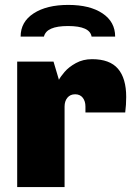

<svg xmlns="http://www.w3.org/2000/svg" viewBox="-20 -762 546 782"><path d="M494 -367Q494 -335 490 -304H328V-328Q328 -350 317 -364Q306 -378 286 -378Q266 -378 254.5 -364Q243 -350 243 -328V0H50V-511H198L220 -437Q226 -449 243 -469Q260 -489 289 -505Q318 -521 355 -521Q427 -521 460.5 -482Q494 -443 494 -367ZM449 -613H353Q346 -656 257 -656Q169 -656 159 -613H64Q64 -673 117 -707.5Q170 -742 258 -742Q346 -742 397.5 -707.5Q449 -673 449 -613Z"/></svg>

Font: Chivo Black
Style: Regular
Weight: 900
Designer: Hector Gatti
Foundry: Omnibus-Type
Version: Version 1.007